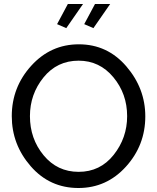

<svg xmlns="http://www.w3.org/2000/svg" viewBox="-20 -937 788 962"><path d="M312 -796 266 -816 320 -917H396ZM448 -796 402 -816 456 -917H532ZM39 -355Q39 -500 136.5 -607.5Q234 -715 375 -715Q518 -715 613 -604.5Q708 -494 708 -354Q708 -209 611 -102Q514 5 373 5Q229 5 134 -104Q39 -213 39 -355ZM374 -76Q482 -76 549.5 -161Q617 -246 617 -355Q617 -467 548 -550Q479 -633 374 -633Q266 -633 198 -549Q130 -465 130 -355Q130 -242 198.5 -159Q267 -76 374 -76Z"/></svg>

Font: Raleway-v4020 Medium
Style: Regular
Weight: 500
Designer: Matt McInerney, Pablo Impallari, Rodrigo Fuenzalida
Foundry: Matt McInerney, Pablo Impallari, Rodrigo Fuenzalida
Version: Version 4.020;PS 004.020;hotconv 1.0.88;makeotf.lib2.5.64775